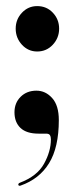

<svg xmlns="http://www.w3.org/2000/svg" viewBox="-20 -439 245 630"><path d="M102 -270Q72.5 -270 52 -292.2Q31.5 -314.5 31.5 -345Q31.5 -375.5 52 -397.2Q72.5 -419 102 -419Q133 -419 153.5 -397.2Q174 -375.5 174 -345Q174 -314.5 153.2 -292.2Q132.5 -270 102 -270ZM106.5 -0.5Q67 -0.5 47.2 -19.2Q27.5 -38 27.5 -70.5Q27.5 -101.5 47.8 -121.5Q68 -141.5 99.5 -141.5Q129.5 -141.5 151.2 -117.2Q173 -93 173 -45Q173 44.5 141 96.5Q109 148.5 47.5 170Q41 172 40 167Q40 162.5 45.5 160.5Q102 139 124.5 98.2Q147 57.5 147 18.5Q147 10 144 4.8Q141 -0.5 131.5 -0.5Z"/></svg>

Font: Fraunces 144pt S000 SemiBold
Style: Regular
Weight: 600
Version: Version 1.000; ttfautohint (v1.8.3)